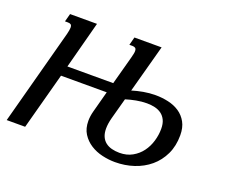

<svg xmlns="http://www.w3.org/2000/svg" viewBox="-119 -665 980 821"><g transform="rotate(20 371.0 -254.5)"><path d="M692.4 -192.4Q692.4 -143.6 674.3 -105.7Q656.2 -67.9 625.5 -42Q594.7 -16.1 554.2 -2.7Q513.7 10.7 468.8 10.7Q439.9 10.7 410.4 3.9Q380.9 -2.9 356.7 -18.3Q332.5 -33.7 317.1 -57.9Q301.8 -82 301.8 -116.7Q301.8 -137.7 308.1 -161.1L334 -257.8H126L56.6 0H-27.3L88.9 -433.6Q91.3 -443.8 92.8 -451.4Q94.2 -459 94.2 -464.4Q94.2 -474.6 89.6 -478.3Q85 -481.9 76.2 -481.9H62.5L72.3 -518.6H194.8L138.2 -304.2H346.7L381.8 -433.6Q384.3 -443.4 386 -451.2Q387.7 -459 387.7 -464.4Q387.7 -474.6 382.8 -478.3Q377.9 -481.9 369.1 -481.9H355.5L365.2 -518.6H488.8L429.7 -300.8Q453.1 -308.1 480.2 -313Q507.3 -317.9 535.2 -317.9Q564.9 -317.9 593.3 -311.5Q621.6 -305.2 643.6 -290.5Q665.5 -275.9 679 -251.7Q692.4 -227.5 692.4 -192.4ZM384.3 -111.8Q384.3 -90.3 390.9 -75.4Q397.5 -60.5 409.2 -51.3Q420.9 -42 437.3 -37.6Q453.6 -33.2 473.1 -33.2Q506.3 -33.2 531.5 -47.4Q556.6 -61.5 573.2 -84Q589.8 -106.4 598.1 -134.5Q606.4 -162.6 606.4 -190.4Q606.4 -213.9 598.9 -229.7Q591.3 -245.6 578.4 -255.1Q565.4 -264.6 548.3 -268.6Q531.2 -272.5 512.2 -272.5Q488.3 -272.5 463.9 -267.8Q439.5 -263.2 417.5 -256.3L391.6 -161.1Q384.3 -133.3 384.3 -111.8Z"/></g></svg>

Font: Arian AMU Serif
Style: Italic
Weight: 400
Italic angle: -15°
Designer: Ruben Hakobyan (Tarumian)
Foundry: Ruben Hakobyan (Tarumian)
Version: Version 1.002